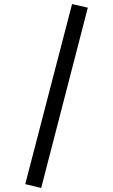

<svg xmlns="http://www.w3.org/2000/svg" viewBox="-20 -827 560 951"><path d="M415 -789 184 104 105 85 337 -807Z"/></svg>

Font: Statis Sans
Style: Regular
Weight: 400
Designer: bBox Type GmbH
Foundry: bBox Type GmbH
Version: Version 1.000